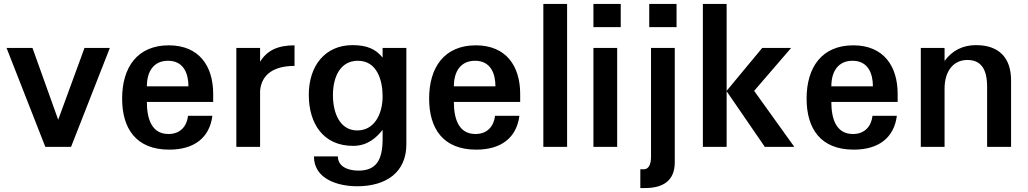

<svg xmlns="http://www.w3.org/2000/svg" viewBox="-20 -742 5194 970"><path d="M407 -500 274 -137 144 -500H13L209 0H339L535 -500Z M597 -244C597 -93 667 14 835 14C962 14 1039 -47 1053 -157H930C924 -105 892 -65 831 -65C744 -65 722 -146 722 -227H1057V-268C1057 -408 986 -513 833 -513C674 -513 597 -402 597 -244ZM722 -306C722 -383 758 -435 829 -435C908 -435 932 -370 932 -306Z M1294 -283C1301 -368 1366 -409 1468 -409V-513C1383 -513 1329 -487 1294 -430V-500H1174V0H1294Z M1785 -83C1697 -83 1662 -171 1662 -261C1662 -355 1700 -435 1788 -435C1885 -435 1913 -336 1913 -256C1913 -165 1871 -83 1785 -83ZM1540 -263C1540 -119 1612 -5 1764 -5C1838 -5 1883 -48 1913 -86V-40C1913 66 1881 120 1791 120C1737 120 1687 99 1687 48H1566C1566 163 1688 199 1784 199C1932 199 2033 128 2033 -13V-500H1913V-451C1880 -492 1837 -514 1761 -514C1622 -514 1540 -409 1540 -263Z M2148 -244C2148 -93 2218 14 2386 14C2513 14 2590 -47 2604 -157H2481C2475 -105 2443 -65 2382 -65C2295 -65 2273 -146 2273 -227H2608V-268C2608 -408 2537 -513 2384 -513C2225 -513 2148 -402 2148 -244ZM2273 -306C2273 -383 2309 -435 2380 -435C2459 -435 2483 -370 2483 -306Z M2725 0H2845V-722H2725Z M3098 0V-500H2978V0ZM2978 -605H3116V-722H2978Z M3215 208H3239C3326 208 3389 174 3389 78V-500H3269V48C3269 81 3262 113 3232 113H3215ZM3260 -605H3398V-722H3260Z M3790 -283 3977 -500H3831L3651 -283V-722H3531V0H3651V-281L3844 0H3993Z M4055 -244C4055 -93 4125 14 4293 14C4420 14 4497 -47 4511 -157H4388C4382 -105 4350 -65 4289 -65C4202 -65 4180 -146 4180 -227H4515V-268C4515 -408 4444 -513 4291 -513C4132 -513 4055 -402 4055 -244ZM4180 -306C4180 -383 4216 -435 4287 -435C4366 -435 4390 -370 4390 -306Z M4752 -294C4752 -383 4797 -439 4867 -439C4935 -439 4967 -395 4967 -303V0H5088V-336C5088 -451 5026 -514 4911 -514C4843 -514 4790 -486 4752 -434V-500H4632V0H4752Z"/></svg>

Font: Perun SemiBold
Style: Regular
Weight: 600
Foundry: Copyright (c) Stefan Peev, Context Ltd, 2016
Version: Version 1.089